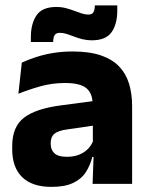

<svg xmlns="http://www.w3.org/2000/svg" viewBox="-20 -700 567 731"><path d="M332.5 0 337 -123 333.5 -130.5V-284L332.5 -304Q332.5 -345 308.5 -364.5Q284.5 -384 228 -384Q178.5 -384 134 -371.5Q89.5 -359 50 -343L63 -461.5Q86.5 -472.5 115.8 -482.2Q145 -492 180.5 -498Q216 -504 256.5 -504Q321 -504 364.5 -489Q408 -474 434 -446.5Q460 -419 471.5 -380.8Q483 -342.5 483 -296.5V0ZM176 11.5Q102.5 11.5 64.5 -25.5Q26.5 -62.5 26.5 -131V-144.5Q26.5 -217 71.2 -251.8Q116 -286.5 213.5 -299L345.5 -316.5L354.5 -224.5L237.5 -207.5Q202 -203 187.5 -191Q173 -179 173 -155.5V-152Q173 -129.5 187.5 -116.2Q202 -103 234 -103Q262 -103 282.2 -111.5Q302.5 -120 315.5 -133.8Q328.5 -147.5 335 -164.5L356.5 -102.5H331.5Q323.5 -70.5 306.8 -44.5Q290 -18.5 258.5 -3.5Q227 11.5 176 11.5ZM329.5 -546.5Q311.5 -546.5 294.8 -550.5Q278 -554.5 262.8 -560.5Q247.5 -566.5 233.8 -570.8Q220 -575 208.5 -575Q194 -575 188.5 -567Q183 -559 182.5 -542.5V-540H97.5V-559Q97.5 -609.5 119 -641.5Q140.5 -673.5 194.5 -673.5Q214 -673.5 231 -669Q248 -664.5 263 -658.8Q278 -653 291.2 -648.8Q304.5 -644.5 316 -644.5Q330 -644.5 335.2 -652.8Q340.5 -661 341 -677V-679.5H426.5V-659Q426.5 -608.5 404.8 -577.5Q383 -546.5 329.5 -546.5Z"/></svg>

Font: Anek Odia
Style: Bold
Weight: 700
Designer: Yesha Goshar & Mahesh Sahu (Odia), Yesha Goshar (Latin)
Foundry: Ek Type
Version: Version 1.003